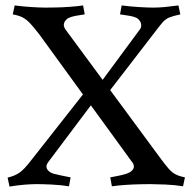

<svg xmlns="http://www.w3.org/2000/svg" viewBox="-20 -678 709 707"><path d="M322 -300 156 -79Q151 -71 151 -65Q151 -56 159 -48.5Q167 -41 179 -38Q190 -35 204.5 -32Q219 -29 229.5 -27Q240 -25 240 -25L234 8Q203 3 169 1.5Q135 0 115 0Q96 0 70.5 2Q45 4 15 9L8 -24Q34 -30 51.5 -42Q69 -54 95 -88L290 -336ZM552 -562 384 -344 355 -380 496 -571Q498 -574 499 -577.5Q500 -581 500 -584Q500 -594 494.5 -601.5Q489 -609 483 -612Q473 -617 458.5 -619.5Q444 -622 433 -623.5Q422 -625 422 -625L428 -658Q459 -654 491.5 -652Q524 -650 544 -650Q564 -650 585.5 -652Q607 -654 637 -658L644 -625Q616 -619 603 -613.5Q590 -608 580 -597Q570 -586 552 -562ZM468 -79 125 -551Q105 -577 91.5 -591.5Q78 -606 64 -613.5Q50 -621 27 -625L34 -658Q64 -654 96 -652Q128 -650 147 -650Q161 -650 186 -650.5Q211 -651 238.5 -653Q266 -655 286 -658L292 -625Q292 -625 281.5 -623.5Q271 -622 257.5 -619.5Q244 -617 233 -612Q226 -609 220.5 -601.5Q215 -594 215 -586Q215 -579 220 -571L568 -99Q587 -73 600 -58Q613 -43 626.5 -36Q640 -29 661 -25L654 8Q624 3 589 1.5Q554 0 534 0Q521 0 495 0.5Q469 1 441 3Q413 5 392 8L386 -25Q386 -25 407.5 -29Q429 -33 445 -38Q457 -42 465 -49Q473 -56 473 -65Q473 -68 472 -71.5Q471 -75 468 -79Z"/></svg>

Font: Buenard
Style: Regular
Weight: 400
Version: Version 2.000